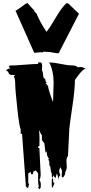

<svg xmlns="http://www.w3.org/2000/svg" viewBox="-20 -1185 651 1369"><path d="M271 -812.5 224.1 -808.6 90.3 -1109.4Q96.7 -1109.4 130.1 -1134Q163.6 -1158.7 164.6 -1159.7L167 -1158.2L174.8 -1164.6L225.6 -1108.4L224.1 -1106.4L236.8 -1090.8L238.8 -1091.8Q267.6 -1022.9 311.5 -958Q332.5 -983.4 356.9 -1025.1Q381.3 -1066.9 405.5 -1103.8Q429.7 -1140.6 457 -1164.6L464.8 -1158.2L467.3 -1159.7L543 -1086.9L399.9 -808.6L402.8 -807.1L394.5 -805.2Q383.8 -805.2 342.3 -812.5V-813.5Q307.1 -816.4 288.6 -816.4L282.7 -810.5Q277.8 -812.5 271 -812.5ZM283.7 -809.6Q283.7 -809.6 281.2 -809.6L282.7 -810.5Q283.2 -810.5 283.7 -809.6ZM304.7 -95.2 296.4 -163.1 278.8 -186V-219.7Q265.1 -239.7 258.3 -259.3Q261.7 -222.7 261.7 -200.2Q261.7 -177.7 261.2 -161.4Q260.7 -145 260.7 -140.6Q257.8 -143.6 254.9 -143.6Q252 -143.6 252 -129.9H260.7L270 57.6Q270 84.5 260.7 96.7Q271 112.3 271 130.9Q271 149.4 270 153.3L260.7 164.6L252 153.3L256.8 143.1Q251.5 129.4 251.5 94.5Q251.5 59.6 252 51.8L235.4 29.3L216.3 39.6V51.8L208 60.5L199.7 51.8V39.6L181.6 51.8V119.6L188 130.4L181.6 143.1Q183.6 144 183.6 146.7Q183.6 149.4 180.9 152.3Q178.2 155.3 176.3 155.3Q174.3 155.3 172.4 153.3L164.6 143.1L137.2 -230.5H127.4V-265.1Q118.2 -276.4 103.3 -412.1Q88.4 -547.9 88.4 -586.9Q88.4 -626 78.1 -638.7L87.9 -649.4Q52.7 -649.4 47.4 -655.5Q42 -661.6 41 -666Q37.6 -677.2 22 -683.1L39.6 -694.8H48.8Q49.8 -695.8 49.8 -698.5Q49.8 -701.2 47.9 -704.3Q45.9 -707.5 44.7 -707.5Q43.5 -707.5 42 -705.6L48.8 -717.8Q85 -717.8 152.3 -723.4Q219.7 -729 252 -729V-739.7H270Q280.3 -739.7 280.3 -709L278.8 -683.1Q284.2 -676.3 285.9 -661.9Q287.6 -647.5 289.1 -637.2Q290.5 -627 296.4 -627L304.7 -615.2V-605.5L313.5 -592.8H304.7L323.2 -570.3Q323.2 -557.1 336.4 -517.3Q349.6 -477.5 358.4 -457L362.3 -596.2Q362.3 -678.7 331.1 -739.7H340.3Q362.3 -739.7 412.4 -729.2Q462.4 -718.8 492.2 -718.8Q522 -718.8 533.7 -705.6L561 -707.5Q564.5 -707.5 577.1 -701.4Q589.8 -695.3 591.3 -694.8Q571.3 -693.8 533.2 -641.1Q516.6 -618.2 514.2 -615.2Q514.2 -546.9 495.8 -424.8Q477.5 -302.7 474.1 -265.1L464.8 -73.7Q453.6 -59.6 453.6 -36.6L456.1 3.4Q456.1 24.4 445.8 39.6Q445.8 57.6 439 66.4Q432.1 75.2 428.7 82L419.9 74.2L421.9 32.2Q421.9 29.3 410.6 6.8Q401.9 24.4 401.9 34.7Q401.9 44.9 410.6 63.5Q399.4 72.3 393.1 96.7L394 87.9Q394 69.3 385.3 51.8L375 85.9L358.4 63.5V82L349.1 74.2V51.8Q343.8 44.9 342.3 30.3Q340.8 15.6 339.1 5.4Q337.4 -4.9 331.1 -4.9L332 -26.9Q332 -36.6 323.2 -49.8H331.1Q319.8 -65.4 316.7 -75.2Q313.5 -85 313.5 -106ZM367.2 119.6Q367.2 130.9 358.4 143.1V153.3Q355 153.3 352.1 150.1Q349.1 147 349.1 143.1V103Q349.1 85.9 358.4 85.9V96.7Q358.4 119.6 367.2 119.6Z"/></svg>

Font: Butcherman
Style: Regular
Weight: 400
Version: Version 001.003